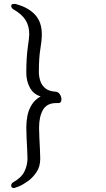

<svg xmlns="http://www.w3.org/2000/svg" viewBox="-20 -802 540 978"><path d="M266 -277Q219 -277 199 -242.5Q179 -208 179 -151Q179 -132 180.5 -101Q182 -70 183.5 -40.5Q185 -11 185 6Q185 47 165.5 75.5Q146 104 120.5 122Q95 140 74.5 148Q54 156 52 156Q37 156 37 143Q37 132 48 126Q89 103 104.5 71.5Q120 40 120 4Q120 -11 118.5 -39Q117 -67 115.5 -98Q114 -129 114 -154Q114 -182 119.5 -211.5Q125 -241 141 -267.5Q157 -294 187 -311Q150 -322 132 -356Q114 -390 114 -430Q114 -509 121.5 -560.5Q129 -612 129 -627Q129 -670 110 -700Q91 -730 49 -754Q37 -761 37 -772Q37 -782 51 -782Q54 -782 57.5 -782Q61 -782 65 -780Q126 -763 159.5 -726Q193 -689 193 -627Q193 -596 185.5 -552Q178 -508 178 -434Q178 -413 185 -390.5Q192 -368 210.5 -352.5Q229 -337 263 -335Q277 -334 285 -321.5Q293 -309 293 -296Q293 -277 277 -277Z"/></svg>

Font: Moon Stars Kai T HW
Style: Regular
Weight: 400
Designer: GuiWonder
Version: Version 1.101